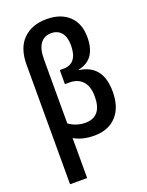

<svg xmlns="http://www.w3.org/2000/svg" viewBox="-181 -854 907 1182"><g transform="rotate(-20 272.5 -262.5)"><path d="M476 -575Q476 -428 357 -405V-402Q433 -391 470.5 -342.5Q508 -294 508 -206Q508 -104 455.5 -47Q403 10 310 10Q232 10 178 -22V240H66V-543Q66 -652 123 -708.5Q180 -765 277 -765Q369 -765 422.5 -715Q476 -665 476 -575ZM178 -536V-118Q199 -102 227.5 -92.5Q256 -83 284 -83Q394 -83 394 -216Q394 -282 363 -316Q332 -350 278 -350H247V-442H270Q364 -442 364 -563Q364 -617 340 -645.5Q316 -674 274 -674Q229 -674 203.5 -640.5Q178 -607 178 -536Z"/></g></svg>

Font: Noto Sans Display Medium Narrow
Style: Regular
Weight: 500
Width: 4
Designer: Monotype Design team
Foundry: Monotype Imaging Inc.
Version: Version 1.000